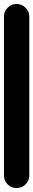

<svg xmlns="http://www.w3.org/2000/svg" viewBox="-20 -950 168 970"><path d="M0 -64H128V-866H0ZM64 -128Q37 -128 18.5 -109Q0 -90 0 -64Q0 -37 18.5 -18.5Q37 0 64 0Q90 0 109 -18.5Q128 -37 128 -64Q128 -90 109 -109Q90 -128 64 -128ZM64 -930Q37 -930 18.5 -911Q0 -892 0 -866Q0 -839 18.5 -820.5Q37 -802 64 -802Q90 -802 109 -820.5Q128 -839 128 -866Q128 -892 109 -911Q90 -930 64 -930Z"/></svg>

Font: Wavefont
Style: Bold
Weight: 700
Version: Version 3.004;gftools[0.9.33]